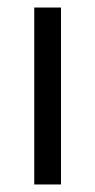

<svg xmlns="http://www.w3.org/2000/svg" viewBox="-20 -490 252 510"><path d="M71 0H142V-470H71Z"/></svg>

Font: MV Cash Light
Style: Regular
Weight: 300
Designer: Rodrigo Fuenzalida
Foundry: fragTYPE
Version: Version 1.100;Glyphs 3.1.2 (3151)